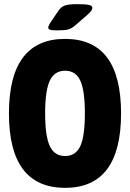

<svg xmlns="http://www.w3.org/2000/svg" viewBox="-20 -895 624 923"><path d="M293 8Q23 8 23 -350Q23 -708 293 -708Q562 -708 562 -350Q562 8 293 8ZM293 -145Q344 -145 366 -192.5Q388 -240 388 -350Q388 -460 366 -507.5Q344 -555 293 -555Q242 -555 219.5 -507.5Q197 -460 197 -350Q197 -240 219.5 -192.5Q242 -145 293 -145ZM256 -749Q227 -749 219.5 -752.5Q212 -756 212 -762Q212 -771 224 -789L262 -845Q275 -863 293.5 -869Q312 -875 350 -875Q390 -875 407 -871.5Q424 -868 424 -857Q424 -851 418.5 -843Q413 -835 397 -821L337 -769Q322 -757 306 -753Q290 -749 256 -749Z"/></svg>

Font: Asap Condensed ExtraBold
Style: Regular
Weight: 800
Width: 3
Designer: Pablo Cosgaya
Foundry: Omnibus-Type
Version: Version 3.001; ttfautohint (v1.8.4.7-5d5b)